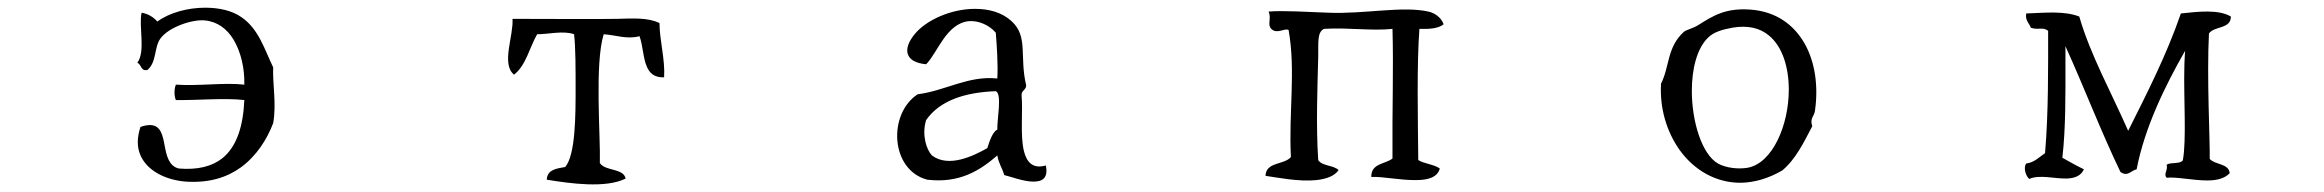

<svg xmlns="http://www.w3.org/2000/svg" viewBox="-20 -510 6040 499"><path d="M690 -190C699 -240 688 -293 690 -335C668 -380 653 -434 608 -465C583 -483 548 -490 513 -490C468 -490 420 -477 389 -454C379 -465 366 -474 348 -477C340 -441 359 -377 337 -347C349 -341 345 -325 363 -328C388 -349 380 -387 397 -410C419 -440 480 -460 512 -457C545 -454 570 -435 587 -407C606 -375 616 -333 615 -290C564 -296 498 -286 437 -290C434 -283 431 -265 437 -250C494 -249 562 -256 615 -250C612 -183 596 -129 557 -98C531 -78 495 -68 445 -72C419 -78 413 -105 408 -131C403 -158 398 -184 371 -185C364 -185 355 -184 345 -180C336 -152 336 -129 344 -109C361 -66 411 -42 463 -38C524 -34 570 -49 606 -75C647 -105 674 -148 690 -190Z M1706 -309C1709 -355 1694 -406 1694 -450C1664 -465 1623 -462 1583 -461C1556 -460 1354 -461 1312 -461C1315 -417 1282 -343 1316 -316C1347 -340 1356 -386 1376 -421C1406 -421 1444 -431 1472 -421C1476 -388 1476 -329 1476 -283C1476 -211 1476 -108 1449 -76C1426 -72 1402 -69 1401 -43C1462 -33 1555 -20 1606 -46C1603 -60 1590 -64 1577 -68C1562 -72 1547 -75 1539 -86C1541 -155 1525 -344 1549 -421C1580 -419 1610 -407 1642 -416C1651 -392 1651 -360 1661 -337C1668 -320 1681 -308 1706 -309Z M2698 -80C2664 -70 2648 -89 2641 -118C2631 -159 2639 -222 2635 -262C2634 -275 2647 -276 2647 -288C2629 -364 2653 -415 2609 -455C2584 -478 2550 -487 2514 -487C2452 -487 2387 -458 2357 -421C2325 -382 2332 -348 2387 -343C2417 -373 2439 -449 2498 -455C2523 -457 2551 -445 2568 -425C2571 -388 2574 -341 2572 -306C2496 -314 2437 -274 2365 -265C2287 -214 2294 -68 2390 -43C2474 -33 2527 -67 2572 -106C2575 -86 2585 -73 2590 -55C2607 -51 2640 -38 2666 -38C2689 -38 2705 -47 2698 -80ZM2572 -173C2561 -169 2552 -145 2546 -125C2510 -105 2446 -73 2402 -106C2388 -121 2375 -159 2387 -198C2422 -248 2486 -270 2568 -273C2585 -266 2571 -200 2572 -173Z M3732 -447C3725 -466 3707 -477 3692 -480C3624 -495 3525 -473 3432 -477C3378 -479 3317 -483 3277 -480C3285 -462 3273 -446 3284 -435C3299 -420 3318 -438 3329 -432C3348 -326 3329 -218 3335 -102C3318 -81 3270 -90 3269 -53C3298 -49 3356 -37 3402 -42C3427 -45 3448 -52 3459 -68C3446 -81 3416 -78 3406 -94C3400 -185 3404 -281 3406 -362C3407 -395 3402 -426 3421 -435C3484 -439 3545 -429 3599 -435C3602 -332 3598 -224 3599 -98C3580 -83 3543 -86 3544 -50C3571 -52 3621 -41 3661 -42C3691 -42 3716 -49 3722 -72C3707 -83 3682 -84 3666 -94C3665 -202 3662 -343 3669 -435C3695 -434 3719 -436 3732 -447Z M4697 -222C4706 -284 4698 -348 4670 -397C4642 -446 4596 -480 4530 -485C4465 -490 4432 -469 4394 -445C4380 -436 4363 -433 4356 -427C4312 -387 4319 -335 4297 -293C4293 -228 4312 -168 4344 -122C4382 -68 4440 -34 4506 -35C4540 -36 4576 -46 4612 -67C4647 -96 4668 -140 4690 -182C4683 -203 4695 -207 4697 -222ZM4629 -277C4629 -185 4587 -86 4522 -74C4498 -70 4467 -73 4445 -85C4403 -109 4377 -194 4377 -274C4377 -330 4390 -384 4419 -412C4434 -427 4456 -433 4482 -438C4523 -445 4554 -437 4577 -418C4613 -389 4629 -334 4629 -277Z M5778 -467C5746 -486 5694 -480 5648 -475C5610 -365 5560 -268 5511 -170C5469 -266 5412 -369 5384 -467C5345 -482 5298 -477 5246 -475C5243 -456 5254 -450 5258 -438C5277 -431 5289 -441 5303 -430C5303 -337 5304 -216 5295 -112C5280 -102 5268 -88 5246 -85C5238 -74 5245 -52 5254 -45C5281 -57 5321 -45 5352 -46C5371 -47 5388 -52 5396 -70C5377 -79 5358 -90 5340 -100C5349 -178 5348 -268 5348 -345V-390C5397 -282 5440 -169 5491 -63C5510 -50 5517 -66 5533 -70C5554 -179 5607 -287 5659 -378C5659 -378 5657 -349 5657 -334C5655 -257 5663 -144 5653 -93C5645 -83 5622 -89 5611 -82C5615 -67 5602 -58 5611 -48C5635 -51 5679 -41 5717 -41C5741 -41 5762 -46 5775 -60C5772 -86 5737 -81 5723 -97C5724 -142 5715 -311 5721 -423C5735 -443 5778 -434 5778 -467Z"/></svg>

Font: Yuji Syuku Std R
Style: Regular
Weight: 400
Designer: Kataoka Yuji
Foundry: Kinuta Font Factory
Version: Version 3.000;hotconv 1.0.111;makeotfexe 2.5.65597